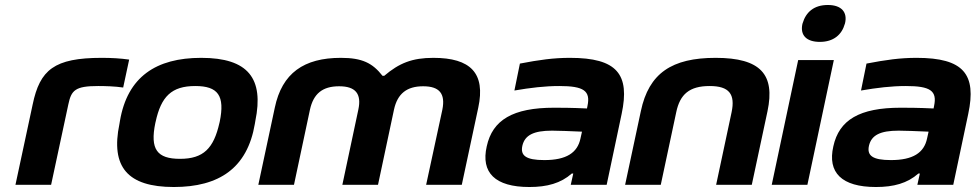

<svg xmlns="http://www.w3.org/2000/svg" viewBox="-20 -741 3913 770"><path d="M374 -396C400 -396 441 -395 474 -390L498 -502C463 -507 427 -509 388 -509C197 -509 140 -461 111 -322L42 0H185L254 -322C266 -379 281 -396 374 -396Z M461 -256 459 -244C423 -71 492 9 677 9C859 9 972 -67 1002 -244L1004 -256C1039 -426 976 -509 787 -509C606 -509 491 -433 461 -256ZM603 -248 604 -252C626 -354 668 -396 763 -396C854 -396 883 -358 861 -252L860 -248C837 -146 796 -104 702 -104C610 -104 581 -142 603 -248Z M1082 -309 1016 0H1159L1223 -301C1237 -365 1273 -395 1340 -395C1405 -395 1431 -366 1417 -301L1353 0H1496L1560 -301C1574 -366 1612 -395 1677 -395C1742 -395 1767 -366 1754 -301L1689 0H1832L1898 -309C1928 -448 1867 -509 1718 -509C1633 -509 1581 -488 1521 -437H1514C1474 -488 1433 -509 1347 -509C1199 -509 1111 -448 1082 -309Z M2266 -509C2200 -509 2143 -501 2065 -486L2043 -378C2107 -389 2165 -396 2223 -396C2321 -396 2349 -377 2336 -316L2334 -306C2272 -309 2227 -309 2202 -309C2037 -309 1955 -260 1932 -154C1908 -49 1965 9 2103 9C2174 9 2229 -6 2273 -45H2279L2269 0H2413L2473 -284C2507 -443 2455 -509 2266 -509ZM2075 -157C2085 -199 2120 -217 2194 -217C2217 -217 2270 -215 2314 -213L2308 -186C2296 -128 2251 -99 2163 -99C2089 -99 2066 -117 2075 -157Z M2550 -295 2487 0H2630L2692 -291C2707 -363 2745 -396 2826 -396C2905 -396 2929 -363 2914 -291L2852 0H2995L3058 -295C3089 -442 3031 -509 2850 -509C2675 -509 2582 -448 2550 -295Z M3181 -500 3075 0H3218L3324 -500ZM3198 -645C3188 -599 3215 -573 3268 -573C3323 -573 3356 -602 3368 -645L3369 -648C3379 -691 3356 -721 3300 -721C3244 -721 3212 -692 3199 -648Z M3656 -509C3590 -509 3533 -501 3455 -486L3433 -378C3497 -389 3555 -396 3613 -396C3711 -396 3739 -377 3726 -316L3724 -306C3662 -309 3617 -309 3592 -309C3427 -309 3345 -260 3322 -154C3298 -49 3355 9 3493 9C3564 9 3619 -6 3663 -45H3669L3659 0H3803L3863 -284C3897 -443 3845 -509 3656 -509ZM3465 -157C3475 -199 3510 -217 3584 -217C3607 -217 3660 -215 3704 -213L3698 -186C3686 -128 3641 -99 3553 -99C3479 -99 3456 -117 3465 -157Z"/></svg>

Font: LT Wave Bold
Style: Italic
Weight: 700
Designer: Daniel Lyons
Version: Version 2.5 (Glyphs App)